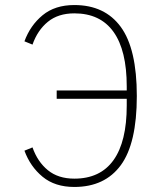

<svg xmlns="http://www.w3.org/2000/svg" viewBox="-20 -730 640 762"><path d="M275 12Q198 12 149 -28.5Q100 -69 77 -132L109 -145Q129 -88 170 -54.5Q211 -21 275 -21Q378 -21 430.5 -94.5Q483 -168 483 -311V-338H205V-371H483V-387Q483 -530 430.5 -603.5Q378 -677 275 -677Q211 -677 170 -643.5Q129 -610 109 -553L77 -566Q100 -629 149 -669.5Q198 -710 275 -710Q396 -710 459.5 -623Q523 -536 523 -349Q523 -161 459.5 -74.5Q396 12 275 12Z"/></svg>

Font: IBM Plex Mono ExtraLight
Style: Regular
Weight: 200
Monospace: yes
Designer: Mike Abbink, Paul van der Laan, Pieter van Rosmalen
Foundry: Bold Monday
Version: Version 2.3